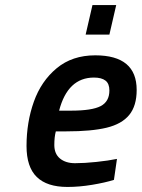

<svg xmlns="http://www.w3.org/2000/svg" viewBox="-20 -729 561 760"><path d="M85 -151Q85 -245 114 -326.5Q143 -408 204.5 -459Q266 -510 357 -510Q521 -510 521 -373Q521 -310 491.5 -274Q462 -238 402 -223.5Q342 -209 243 -209H201Q195 -187 195 -155Q195 -120 217.5 -101.5Q240 -83 277 -83Q314 -83 361.5 -88Q409 -93 443 -100L431 -17Q396 -6 345 2.5Q294 11 247 11Q166 11 125.5 -28.5Q85 -68 85 -151ZM261 -291Q344 -291 378.5 -309Q413 -327 413 -371Q413 -398 397.5 -410Q382 -422 352 -422Q248 -422 214 -291ZM346 -709H440L413 -592H319Z"/></svg>

Font: Cairo SemiBold
Style: Italic
Weight: 600
Italic angle: -13°
Designer: Mohamed Gaber, Accademia di Belle Arti di Urbino and others
Foundry: Kief Type Foundry, Accademia di Belle Arti di Urbino and others
Version: Version 3.011